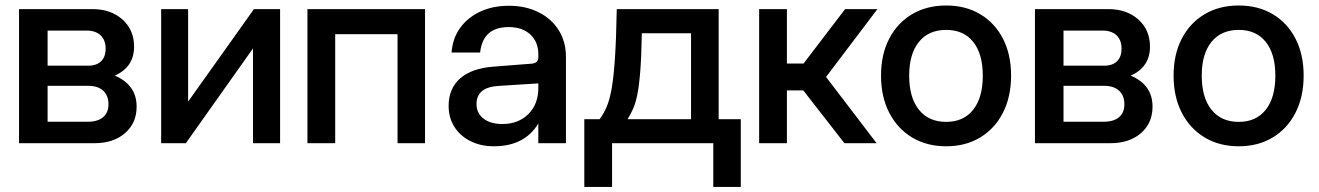

<svg xmlns="http://www.w3.org/2000/svg" viewBox="-20 -534 4920 716"><path d="M408 -252Q489.5 -217.5 489.5 -136.5Q489.5 -75 446.2 -37.5Q403 0 332.5 0H51V-500H325Q393.5 -500 436.8 -461.2Q480 -422.5 480 -360Q480 -284 408 -252ZM309 -289Q340.5 -289 357.2 -305.8Q374 -322.5 374 -352Q374 -384.5 355.2 -402.2Q336.5 -420 303 -420H157.5V-289ZM307.5 -80Q344 -80 364.2 -96.8Q384.5 -113.5 384.5 -145Q384.5 -177.5 364.8 -195.8Q345 -214 309 -214H157.5V-80Z M681.5 -500V-155L927 -500H1024.5V0H923.5V-353.5L673 0H581V-500Z M1126.5 -500H1565V0H1462.5V-406.5H1230V0H1126.5Z M2090.5 -321.5V0H1987.5V-73.5Q1936.5 11.5 1821.5 11.5Q1772.5 11.5 1734.2 -7.8Q1696 -27 1674.5 -61Q1653 -95 1653 -138.5Q1653 -204 1696.2 -241.8Q1739.5 -279.5 1820.5 -285.5L1961.5 -296.5Q1987.5 -298 1987.5 -320.5V-332Q1987.5 -377.5 1957.8 -405.2Q1928 -433 1877 -433Q1780.5 -433 1770.5 -338H1664Q1667.5 -390 1695.5 -429.2Q1723.5 -468.5 1770.5 -490.5Q1817.5 -512.5 1877.5 -512.5Q1940.5 -512.5 1988.8 -488.2Q2037 -464 2063.8 -421Q2090.5 -378 2090.5 -321.5ZM1757 -146Q1757 -112 1783 -91.8Q1809 -71.5 1853.5 -71.5Q1913 -71.5 1950.2 -108.5Q1987.5 -145.5 1987.5 -205.5V-223L1837.5 -213.5Q1757 -208 1757 -146Z M2280 -500H2660V-89.5H2742.5V163H2640V0H2262.5V163H2159V-89.5H2216Q2231 -109.5 2242 -134.8Q2253 -160 2260.8 -202.8Q2268.5 -245.5 2273.2 -316.8Q2278 -388 2280 -500ZM2320.5 -89.5H2557V-410H2373.5Q2372 -321.5 2367.5 -266.5Q2363 -211.5 2356.2 -179Q2349.5 -146.5 2340.2 -126.8Q2331 -107 2320.5 -89.5Z M2811 -500H2914.5V-297H2976.5L3131.5 -500H3252L3060.5 -247L3249 0H3129L2975.5 -197H2914.5V0H2811Z M3265.5 -252Q3265.5 -331 3296 -389.8Q3326.5 -448.5 3381.2 -481Q3436 -513.5 3508.5 -513.5Q3581 -513.5 3635.5 -481Q3690 -448.5 3720.2 -389.8Q3750.5 -331 3750.5 -252Q3750.5 -173 3720.2 -113.8Q3690 -54.5 3635.5 -21.5Q3581 11.5 3508.5 11.5Q3436 11.5 3381.2 -21.5Q3326.5 -54.5 3296 -113.8Q3265.5 -173 3265.5 -252ZM3645 -252Q3645 -333 3609.2 -377.8Q3573.5 -422.5 3508.5 -422.5Q3443 -422.5 3406.8 -377.8Q3370.5 -333 3370.5 -252Q3370.5 -170 3406.8 -124.8Q3443 -79.5 3508.5 -79.5Q3573.5 -79.5 3609.2 -124.8Q3645 -170 3645 -252Z M4196.5 -252Q4278 -217.5 4278 -136.5Q4278 -75 4234.8 -37.5Q4191.5 0 4121 0H3839.5V-500H4113.5Q4182 -500 4225.2 -461.2Q4268.5 -422.5 4268.5 -360Q4268.5 -284 4196.5 -252ZM4097.5 -289Q4129 -289 4145.8 -305.8Q4162.5 -322.5 4162.5 -352Q4162.5 -384.5 4143.8 -402.2Q4125 -420 4091.5 -420H3946V-289ZM4096 -80Q4132.5 -80 4152.8 -96.8Q4173 -113.5 4173 -145Q4173 -177.5 4153.2 -195.8Q4133.5 -214 4097.5 -214H3946V-80Z M4356.5 -252Q4356.5 -331 4387 -389.8Q4417.5 -448.5 4472.2 -481Q4527 -513.5 4599.5 -513.5Q4672 -513.5 4726.5 -481Q4781 -448.5 4811.2 -389.8Q4841.5 -331 4841.5 -252Q4841.5 -173 4811.2 -113.8Q4781 -54.5 4726.5 -21.5Q4672 11.5 4599.5 11.5Q4527 11.5 4472.2 -21.5Q4417.5 -54.5 4387 -113.8Q4356.5 -173 4356.5 -252ZM4736 -252Q4736 -333 4700.2 -377.8Q4664.5 -422.5 4599.5 -422.5Q4534 -422.5 4497.8 -377.8Q4461.5 -333 4461.5 -252Q4461.5 -170 4497.8 -124.8Q4534 -79.5 4599.5 -79.5Q4664.5 -79.5 4700.2 -124.8Q4736 -170 4736 -252Z"/></svg>

Font: Overused Grotesk Medium
Style: Regular
Weight: 525
Version: Version 0.004